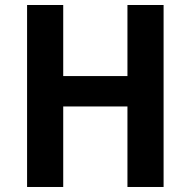

<svg xmlns="http://www.w3.org/2000/svg" viewBox="-20 -745 760 765"><path d="M487.8 -725.1H631.8V0H487.8V-320.8H231.9V0H87.9V-725.1H231.9V-441.9H487.8Z"/></svg>

Font: Stilu SemiBold
Style: Regular
Weight: 600
Designer: Genilson Lima Santos
Foundry: Genilson Lima Santos
Version: Version 1.200;PS 001.200;hotconv 1.0.88;makeotf.lib2.5.64775